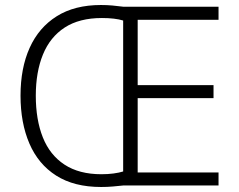

<svg xmlns="http://www.w3.org/2000/svg" viewBox="-20 -741 954 767"><path d="M383 -721Q408 -721 429 -719Q450 -717 474 -714H853V-662H530V-401H833V-349H530V-52H853V0H472Q453 2 431 4Q409 6 384 6Q276 6 204.5 -39.5Q133 -85 97.5 -167.5Q62 -250 62 -359Q62 -469 98.5 -550Q135 -631 206.5 -676Q278 -721 383 -721ZM387 -669Q297 -669 238.5 -631Q180 -593 151.5 -523Q123 -453 123 -359Q123 -263 151 -192.5Q179 -122 237.5 -83.5Q296 -45 385 -45Q411 -45 433.5 -48Q456 -51 472 -56V-659Q456 -664 434.5 -666.5Q413 -669 387 -669Z"/></svg>

Font: Noto Sans Cham Light
Style: Regular
Weight: 300
Version: Version 2.002